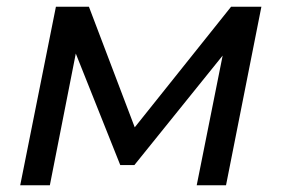

<svg xmlns="http://www.w3.org/2000/svg" viewBox="-20 -550 837 570"><path d="M756 -530 651 0H564L641 -385L379 -60H337L205 -391L128 0H40L146 -530H244L380 -172L666 -530Z"/></svg>

Font: Montserrat Alternates Medium
Style: Italic
Weight: 500
Italic angle: -11.3°
Designer: Julieta Ulanovsky
Foundry: Julieta Ulanovsky
Version: Version 7.200